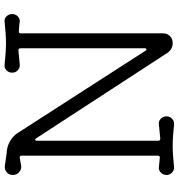

<svg xmlns="http://www.w3.org/2000/svg" viewBox="9 -774 777 835"><g transform="rotate(-90 397.5 -356.5)"><path d="M88 12Q75 13 64.5 3Q54 -7 54 -21Q54 -35 64.5 -45.5Q75 -56 88 -54Q97 -53 107.5 -52Q118 -51 129 -50H131Q138 -50 138 -59V-650Q138 -661 128 -659L94 -653Q78 -651 66 -662Q54 -673 54 -689Q54 -706 66 -716Q78 -726 94 -724Q107 -722 121 -720Q135 -718 149 -716Q177 -715 200 -702Q223 -689 236 -669L594 -113Q597 -108 600 -108Q605 -108 605 -116V-656Q605 -665 596 -665L534 -659Q520 -658 509.5 -667.5Q499 -677 499 -692Q499 -707 509.5 -717Q520 -727 534 -725Q563 -722 585 -720.5Q607 -719 627 -719Q647 -719 669 -720.5Q691 -722 720 -725Q734 -727 744 -716.5Q754 -706 754 -692Q754 -678 744 -668Q734 -658 720 -659Q711 -661 700.5 -661.5Q690 -662 679 -663H677Q670 -663 670 -654V-35Q670 -18 658 -6Q646 6 628 6Q601 6 585 -17L214 -587Q211 -592 208 -592Q203 -592 203 -584V-57Q203 -48 212 -48L274 -54Q288 -56 298.5 -46Q309 -36 309 -21Q309 -6 298.5 3.5Q288 13 274 12Q245 9 223 7.5Q201 6 181 6Q162 6 140 7.5Q118 9 88 12Z"/></g></svg>

Font: Kiwi Maru Light
Style: Regular
Weight: 300
Designer: Hiroki-Chan
Version: Version 1.100